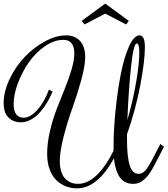

<svg xmlns="http://www.w3.org/2000/svg" viewBox="-128 -1015 925 1060"><path d="M323.2 -899.9 453.1 -995.1 583 -899.9 568.4 -879.9 453.1 -939.9 338.4 -879.9ZM302.2 0Q356.9 0 407 -49.1Q457 -98.1 499 -183.1V-206.1Q499 -298.8 509.8 -405Q520.5 -511.2 538.6 -604.2Q556.6 -697.3 584.2 -758.5Q611.8 -819.8 642.1 -819.8Q671.9 -819.8 671.9 -754.9Q671.9 -676.8 645.8 -540.8Q619.6 -404.8 573.2 -273.9V-243.2Q573.2 -148.4 588.1 -101.8Q603 -55.2 637.2 -55.2Q663.1 -55.2 684.3 -86.2Q705.6 -117.2 752 -210L757.3 -220.2L776.9 -205.1L772 -194.8Q720.2 -91.3 700.2 -61.5Q666.5 -11.7 629.4 -2.4Q618.7 0 606.9 0Q559.6 0 533.9 -35.6Q508.3 -71.3 501 -141.1Q410.2 24.9 296.9 24.9Q264.2 24.9 235.1 13.4Q206.1 2 182.9 -20.5Q159.7 -43 146 -80.1Q132.3 -117.2 132.3 -165Q132.3 -224.6 147.7 -290.8Q163.1 -356.9 185.3 -414.1Q207.5 -471.2 229.5 -524.9Q251.5 -578.6 266.8 -630.4Q282.2 -682.1 282.2 -720.2Q282.2 -794.9 222.2 -794.9Q170.4 -794.9 118.9 -759Q67.4 -723.1 30.5 -669.9Q-6.3 -616.7 -29.5 -554.4Q-52.7 -492.2 -52.7 -439.9Q-52.7 -402.8 -38.6 -384Q-24.4 -365.2 2 -365.2Q39.6 -365.2 78.4 -408.4Q117.2 -451.7 142.1 -520L162.1 -509.8Q153.3 -488.8 143.1 -468.8Q132.8 -448.7 115.7 -424.3Q98.6 -399.9 80.3 -382.1Q62 -364.3 37.6 -352.1Q13.2 -339.8 -12.7 -339.8Q-55.7 -339.8 -81.8 -366.9Q-107.9 -394 -107.9 -444.8Q-107.9 -508.8 -75.4 -577.4Q-43 -646 6.6 -698.7Q56.2 -751.5 118.4 -785.6Q180.7 -819.8 237.3 -819.8Q285.2 -819.8 313.7 -789.1Q342.3 -758.3 342.3 -700.2Q342.3 -651.9 320.3 -572.3Q298.3 -492.7 272.2 -420.2Q246.1 -347.7 224.1 -263.9Q202.1 -180.2 202.1 -125Q202.1 -94.2 209.2 -71Q216.3 -47.9 226.6 -34.7Q236.8 -21.5 251 -13.4Q265.1 -5.4 277.3 -2.7Q289.6 0 302.2 0ZM627 -774.9Q608.9 -774.9 595.2 -644Q581.5 -513.2 575.2 -353Q606 -457.5 623.5 -561.3Q641.1 -665 641.1 -724.1Q641.1 -774.9 627 -774.9Z"/></svg>

Font: Rochester
Style: Regular
Weight: 400
Designer: Gillian Fisher
Foundry: Font Diner, Inc DBA Sideshow
Version: Version 1.005